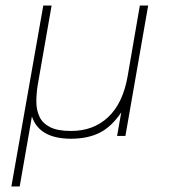

<svg xmlns="http://www.w3.org/2000/svg" viewBox="-20 -490 610 692"><path d="M21 182 136 -470H166L116 -184Q111 -153 111 -123.5Q111 -94 122 -70Q133 -46 160 -32Q187 -18 236 -18Q317 -18 370 -68Q423 -118 440 -215L484 -470H514L432 0H402L417 -85Q382 -33 339 -11.5Q296 10 236 10Q122 10 95 -70L51 182Z"/></svg>

Font: Gantari Thin
Style: Italic
Weight: 100
Italic angle: -10°
Designer: Anugrah Pasau
Foundry: Lafontype
Version: Version 1.000; ttfautohint (v1.8.4.7-5d5b)